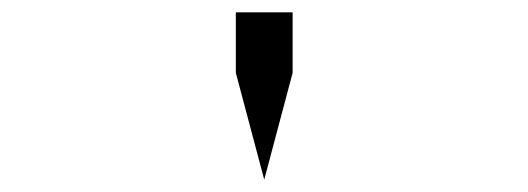

<svg xmlns="http://www.w3.org/2000/svg" viewBox="-20 -881 856 311"><path d="M362 -763V-861H454V-763L408 -590Z"/></svg>

Font: DSEG14 Modern Mini
Style: Regular
Weight: 400
Designer: Keshikan(Twitter:@keshinomi_88pro)
Version: Version 0.46